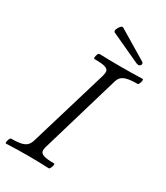

<svg xmlns="http://www.w3.org/2000/svg" viewBox="-211 -945 894 1036"><g transform="rotate(30 236.5 -427.0)"><path d="M6 3Q1 3 2 -6Q3 -15 7 -24.5Q11 -34 16 -34Q60 -34 82.5 -40.5Q105 -47 115 -60Q125 -73 130 -91L275 -575Q280 -593 278.5 -605.5Q277 -618 258 -624.5Q239 -631 191 -631Q186 -631 186.5 -640Q187 -649 191 -658.5Q195 -668 201 -668Q234 -667 267.5 -666.5Q301 -666 335 -666Q368 -666 402 -666.5Q436 -667 469 -668Q474 -668 473 -658.5Q472 -649 468 -640Q464 -631 459 -631Q415 -631 392 -624.5Q369 -618 359 -606Q349 -594 344 -575L201 -91Q195 -72 197.5 -59.5Q200 -47 219.5 -40.5Q239 -34 283 -34Q288 -34 286.5 -24.5Q285 -15 280.5 -6Q276 3 272 3Q205 0 139 0Q73 0 6 3ZM397 -725 215 -809Q203 -816 215 -837Q229 -862 241 -855L416 -750Q425 -746 426.5 -740Q428 -734 425 -729Q417 -716 397 -725Z"/></g></svg>

Font: Junicode SmExp
Style: Italic
Weight: 400
Width: 6
Italic angle: -11°
Designer: Peter S. Baker
Version: Version 2.205; ttfautohint (v1.8.4)